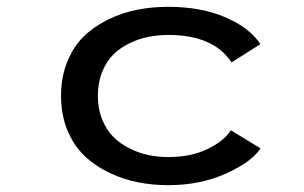

<svg xmlns="http://www.w3.org/2000/svg" viewBox="-20 -532 890 563"><path d="M744 -97Q718 -57 642.5 -23Q567 11 473 11Q426.5 11 382.8 2.2Q339 -6.5 297.8 -26.8Q256.5 -47 226 -76.8Q195.5 -106.5 177.2 -151.2Q159 -196 159 -251Q159 -306.5 177.5 -351.5Q196 -396.5 226.2 -425.8Q256.5 -455 297.8 -475Q339 -495 382.5 -503.5Q426 -512 473 -512Q570.5 -512 642 -480.8Q713.5 -449.5 743.5 -402.5L659 -349Q606 -429.5 474 -429.5Q444 -429.5 415.8 -424Q387.5 -418.5 360 -405.2Q332.5 -392 312.2 -372Q292 -352 279.5 -320.8Q267 -289.5 267 -251Q267 -213 279.5 -182Q292 -151 312.2 -130.8Q332.5 -110.5 360 -96.8Q387.5 -83 415.8 -77.2Q444 -71.5 474 -71.5Q539.5 -71.5 588 -94.8Q636.5 -118 657 -150Z"/></svg>

Font: League Mono Wide
Style: Regular
Weight: 400
Width: 8
Designer: Tyler Finck
Foundry: The League of Moveable Type / Tyler Finck
Version: Version 2.210